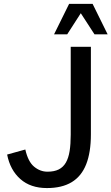

<svg xmlns="http://www.w3.org/2000/svg" viewBox="-20 -955 572 985"><path d="M220.7 9.8Q136.7 9.8 84.5 -36.4Q32.2 -82.5 16.6 -162.1L109.9 -188Q124 -125.5 155 -99.9Q186 -74.2 223.6 -74.2Q258.3 -74.2 281.2 -85.7Q304.2 -97.2 317.9 -120.8Q331.5 -144.5 337.2 -180.2Q342.8 -215.8 342.8 -264.2V-714.8H446.3V-265.6Q446.3 -173.3 422.1 -112.1Q397.9 -50.8 347.9 -20.5Q297.9 9.8 220.7 9.8ZM257.3 -778.8 334.5 -935.1H455.1L532.2 -778.8H464.8L394.5 -887.2L324.7 -778.8Z"/></svg>

Font: Pontano Sans SemiBold
Style: Regular
Weight: 600
Designer: Vernon Adams
Foundry: Vernon Adams
Version: Version 2.001